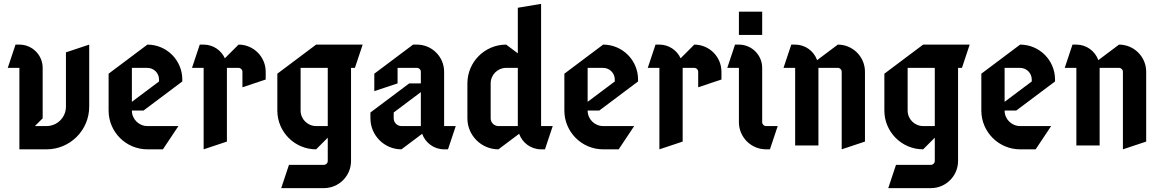

<svg xmlns="http://www.w3.org/2000/svg" viewBox="-20 -750 5980 990"><path d="M60 -520 20 -400H80V20H220C341.4 20 440 -78.6 440 -200V-520L320 -480V-200C320 -144.8 275.2 -100 220 -100H160L200 -140V-400C200 -466.2 146.2 -520 80 -520Z M660 -400H740C773.1 -400 800 -373.1 800 -340V-330L660 -225ZM740 -520 540 -370V-180C540 -69.6 629.6 20 740 20H820L900 -100H740C695.8 -100 660 -135.8 660 -180H720L920 -330V-340C920 -439.4 839.4 -520 740 -520Z M1010 -520 970 -400H1030V20L1150 -20V-400H1210C1221 -400 1230 -391 1230 -380V-300L1350 -340V-380C1350 -457.3 1287.3 -520 1210 -520L1139.4 -449.4C1120.6 -491 1078.6 -520 1030 -520Z M1530 -400H1670V-100H1610C1565.8 -100 1530 -135.8 1530 -180ZM1610 -520 1410 -370V-180C1410 -69.6 1499.6 20 1610 20L1670 -40V80C1670 91 1661 100 1650 100H1470L1430 220H1650C1727.3 220 1790 157.3 1790 80V-400H1810L1850 -520Z M2150 -275V-100H2050C2027.9 -100 2010 -117.9 2010 -140V-170ZM2110 -520 1910 -370V-280L2030 -320V-400H2130C2141 -400 2150 -391 2150 -380V-320H2090L1890 -170V-140C1890 -51.7 1961.7 20 2050 20L2156.8 -60.1C2173.3 -13.5 2217.8 20 2270 20H2290L2330 -100H2270V-380C2270 -457.3 2207.3 -520 2130 -520Z M2590 -400H2650V-100H2550C2527.9 -100 2510 -117.9 2510 -140V-320C2510 -364.2 2545.8 -400 2590 -400ZM2770 -730 2650 -710V-475L2590 -520C2479.6 -520 2390 -430.4 2390 -320V-140C2390 -51.7 2461.7 20 2550 20L2656.8 -60.1C2673.3 -13.5 2717.8 20 2770 20H2790L2830 -100H2770Z M3010 -400H3090C3123.1 -400 3150 -373.1 3150 -340V-330L3010 -225ZM3090 -520 2890 -370V-180C2890 -69.6 2979.6 20 3090 20H3170L3250 -100H3090C3045.8 -100 3010 -135.8 3010 -180H3070L3270 -330V-340C3270 -439.4 3189.4 -520 3090 -520Z M3360 -520 3320 -400H3380V20L3500 -20V-400H3560C3571 -400 3580 -391 3580 -380V-300L3700 -340V-380C3700 -457.3 3637.3 -520 3560 -520L3489.4 -449.4C3470.6 -491 3428.6 -520 3380 -520Z M3770 -520 3730 -400H3790V-120C3790 -42.7 3852.7 20 3930 20H3950L3990 -100H3930C3919 -100 3910 -109 3910 -120V-400C3910 -466.2 3856.2 -520 3790 -520ZM3790 -690V-570H3910V-690Z M4060 -520 4020 -400H4080V0H4200V-400H4300C4311 -400 4320 -391 4320 -380V20L4440 -20V-380C4440 -457.3 4377.3 -520 4300 -520L4193.2 -439.9C4176.7 -486.5 4132.3 -520 4080 -520Z M4660 -400H4800V-100H4740C4695.8 -100 4660 -135.8 4660 -180ZM4740 -520 4540 -370V-180C4540 -69.6 4629.6 20 4740 20L4800 -40V80C4800 91 4791 100 4780 100H4600L4560 220H4780C4857.3 220 4920 157.3 4920 80V-400H4940L4980 -520Z M5160 -400H5240C5273.1 -400 5300 -373.1 5300 -340V-330L5160 -225ZM5240 -520 5040 -370V-180C5040 -69.6 5129.6 20 5240 20H5320L5400 -100H5240C5195.8 -100 5160 -135.8 5160 -180H5220L5420 -330V-340C5420 -439.4 5339.4 -520 5240 -520Z M5510 -520 5470 -400H5530V0H5650V-400H5750C5761 -400 5770 -391 5770 -380V20L5890 -20V-380C5890 -457.3 5827.3 -520 5750 -520L5643.2 -439.9C5626.7 -486.5 5582.3 -520 5530 -520Z"/></svg>

Font: Abibas
Style: Medium
Weight: 500
Version: Version 0.3